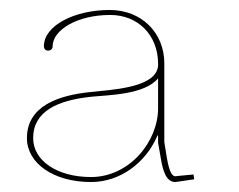

<svg xmlns="http://www.w3.org/2000/svg" viewBox="-20 -785 480 385"><path d="M297 -628V-568C297 -501 239.5 -430 162.5 -430C95 -430 46.5 -462.5 46.5 -508C46.5 -562.5 96.5 -584 163 -591C195.5 -594.5 269.5 -594.5 297 -628ZM200 -765C129.5 -765 68 -734 68 -692C68 -688 70.5 -683.5 76.5 -683.5C80.5 -683.5 85.5 -686 85.5 -692C85.5 -725 135 -755 201 -755C256.5 -755 296.5 -715 297 -658V-656C297 -653.5 297 -650.5 295.5 -646C284 -609 204 -605 162 -600.5C97 -594 34 -572.5 34 -508C34 -457.5 87.5 -420 162.5 -420C222 -420 272 -459.5 294.5 -510.5C297.5 -517 297 -513 297 -507V-499.5V-498.5L302.5 -467.5C306.5 -443 313 -420 331.5 -420H332L369.5 -425.5L368 -435H366.5C332 -432 332 -431.5 332 -431.5C325 -431.5 319.5 -440 314.5 -469L309.5 -500V-658C309.5 -719 264 -765 200 -765Z"/></svg>

Font: Znikomit
Style: Regular
Weight: 100
Designer: gluk
Foundry: gluk
Version: Version 0.55